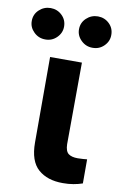

<svg xmlns="http://www.w3.org/2000/svg" viewBox="-126 -814 540 869"><g transform="rotate(10 143.5 -379.5)"><path d="M70.7 -545.9H217L215.2 -170.5Q216 -138.3 230.6 -127.2Q245.2 -116.2 273 -116.2Q287.2 -116.2 297.6 -117.2Q307.9 -118.2 316.2 -118.9V-8.2Q297.6 -1.6 274.5 2.4Q251.5 6.4 226.2 6.2Q154.8 6.4 112.8 -30.6Q70.8 -67.6 70.7 -152.9ZM35.5 -620.3Q4.6 -620.1 -17.4 -641.6Q-39.5 -663 -39.3 -692.2Q-39.5 -722.8 -17.4 -743.6Q4.6 -764.4 35.5 -764.6Q66.1 -764.4 87.6 -743.6Q109.2 -722.8 109.2 -692.2Q109.2 -663 87.6 -641.6Q66.1 -620.1 35.5 -620.3ZM252.5 -620.3Q221.9 -620.1 199.8 -641.6Q177.7 -663 177.7 -692.2Q177.7 -722.8 199.8 -743.6Q221.9 -764.4 252.5 -764.6Q283.4 -764.4 304.9 -743.6Q326.4 -722.8 326.2 -692.2Q326.4 -663 304.9 -641.6Q283.4 -620.1 252.5 -620.3Z"/></g></svg>

Font: Inter
Style: Regular
Weight: 400
Designer: Rasmus Andersson
Foundry: rsms
Version: Version 4.000;git-8c9346024